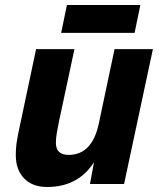

<svg xmlns="http://www.w3.org/2000/svg" viewBox="-20 -734 640 766"><path d="M168 12Q109 12 76 -22.5Q43 -57 43 -115Q43 -146 48 -175Q53 -204 59 -231L124 -538H277L215 -248Q211 -227 207 -205.5Q203 -184 203 -164Q203 -116 254 -116Q347 -116 374 -240L437 -538H590L475 0H339L355 -87Q292 12 168 12ZM224 -603 247 -714H540L517 -603Z"/></svg>

Font: Geist Mono ExtraBold
Style: Italic
Weight: 800
Italic angle: -12°
Monospace: yes
Designer: Basement.studio, Andrés Briganti, Mateo Zaragoza
Foundry: Basement.studio, Vercel, Andrés Briganti, Guido Ferreyra, Mateo Zaragoza
Version: Version 1.500; ttfautohint (v1.8.4.7-5d5b)